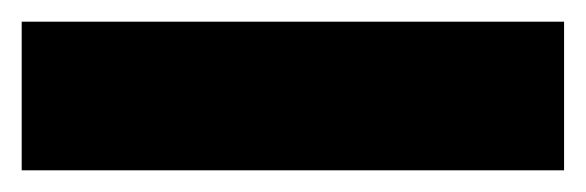

<svg xmlns="http://www.w3.org/2000/svg" viewBox="-20 57 540 177"><path d="M0 77H500V214H0Z"/></svg>

Font: Biryani ExtraBold
Style: Regular
Weight: 800
Designer: Dan Reynolds and Mathieu Reguer
Foundry: Dan Reynolds and Mathieu Reguer
Version: Version 1.004; ttfautohint (v1.1) -l 5 -r 5 -G 72 -x 0 -D la